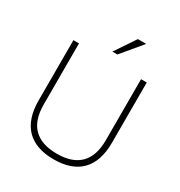

<svg xmlns="http://www.w3.org/2000/svg" viewBox="-212 -1068 1145 1222"><g transform="rotate(30 361.0 -457.5)"><path d="M362 8Q229 8 160.5 -62.5Q92 -133 92 -270V-712H133V-263Q133 -148 190.5 -90.5Q248 -33 362 -33Q474 -33 531.5 -90.5Q589 -148 589 -263V-712H631V-270Q631 -133 562.5 -62.5Q494 8 362 8ZM380 -773H343L444 -923H505Z"/></g></svg>

Font: Muli ExtraLight
Style: Regular
Weight: 250
Designer: Vernon Adams
Foundry: Vernon Adams
Version: Version 2.100; ttfautohint (v1.8.1.43-b0c9)